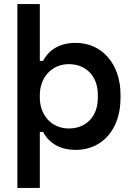

<svg xmlns="http://www.w3.org/2000/svg" viewBox="-20 -720 644 940"><path d="M65 -700V200H175V-74H191C222 -15 280 14 350 14C484 14 570 -91 570 -239V-258C570 -401 484 -510 351 -510C275 -510 221 -479 191 -422H175V-700ZM175 -254C175 -342 234 -406 317 -406C401 -406 459 -347 459 -256V-241C459 -150 402 -91 317 -91C233 -91 175 -155 175 -242Z"/></svg>

Font: Space Text SemiBold
Style: Regular
Weight: 600
Designer: Florian Karsten (Space Text), Colophon Foundry (Space Mono)
Foundry: Florian Karsten
Version: Version 1.003;PS 001.003;hotconv 1.0.88;makeotf.lib2.5.64775